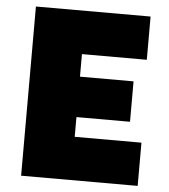

<svg xmlns="http://www.w3.org/2000/svg" viewBox="-52 -767 716 814"><g transform="rotate(5 306.0 -360.0)"><path d="M68 0V-720H556V-536H280V-440H508V-268H280V-184H564V0Z"/></g></svg>

Font: Kufam Black
Style: Regular
Weight: 900
Designer: Wael Morcos, Artur Schmal
Foundry: Original Type
Version: Version 1.301; ttfautohint (v1.8.3)